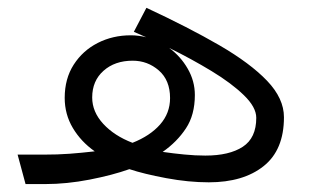

<svg xmlns="http://www.w3.org/2000/svg" viewBox="-20 -464 787 484"><path d="M24.4 -74.2H88.4Q126 -74.2 155.3 -76.4Q184.6 -78.6 218.8 -82.5Q184.1 -106.9 163.6 -141.4Q143.1 -175.8 143.1 -217.3Q143.1 -265.6 165.8 -301Q188.5 -336.4 226.3 -355.7Q264.2 -375 309.6 -375Q329.1 -375 348.6 -370.1Q333 -377 317.4 -383.8L349.1 -444.3Q455.1 -395 533 -349.9Q610.8 -304.7 653.3 -260.3Q695.8 -215.8 695.8 -168.5Q695.8 -85.9 644.5 -45.2Q593.3 -4.4 506.3 -4.4Q455.6 -4.4 399.2 -14.9Q342.8 -25.4 306.2 -37.6Q263.7 -22.5 205.8 -11.2Q147.9 0 94.7 0H44.4ZM390.1 -81.1Q417.5 -77.1 444.8 -74.5Q472.2 -71.8 497.6 -71.8Q558.1 -71.8 592 -94Q626 -116.2 626 -167Q626 -193.8 594.7 -224.1Q563.5 -254.4 513.2 -284.9Q462.9 -315.4 406.2 -343.3Q435.1 -322.3 453.1 -291Q471.2 -259.8 471.2 -224.6Q471.2 -174.3 448.7 -140.4Q426.3 -106.4 390.1 -81.1ZM212.4 -218.3Q212.4 -182.1 240.2 -151.9Q268.1 -121.6 314 -104Q358.4 -121.6 383.5 -150.1Q408.7 -178.7 408.7 -216.8Q408.7 -261.7 380.4 -286.4Q352.1 -311 314.5 -311Q269.5 -311 241 -285.6Q212.4 -260.3 212.4 -218.3Z"/></svg>

Font: Vazirmatn UI Light
Style: Regular
Weight: 300
Designer: Saber Rastikerdar
Foundry: Saber Rastikerdar
Version: Version 33.003